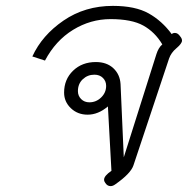

<svg xmlns="http://www.w3.org/2000/svg" viewBox="-20 -623 650 653"><path d="M356 10Q345 10 338 -1Q334 -6 334 -12Q334 -25 359 -42L347 -261Q314 -233 278 -233Q244 -233 221 -255Q198 -277 198 -308Q198 -353 228.5 -382.5Q259 -412 306 -412Q343 -412 365.5 -391Q388 -370 390 -337L401 -88L512 -439Q519 -461 532 -472Q507 -514 467.5 -536Q428 -558 356 -558Q288 -558 228.5 -521.5Q169 -485 133 -417L90 -431Q123 -503 196 -553Q269 -603 364 -603Q440 -603 485.5 -577.5Q531 -552 564 -507Q568 -511 575 -511Q585 -511 593 -499Q599 -492 599 -485Q599 -475 580 -459Q562 -444 555 -424L434 -61Q425 -33 372 4Q364 10 356 10ZM341 -331Q341 -347 330 -358Q319 -369 301 -369Q278 -369 261.5 -353.5Q245 -338 245 -313Q245 -297 256 -286Q267 -275 284 -275Q307 -275 324 -291.5Q341 -308 341 -331Z"/></svg>

Font: Niramit ExtraLight
Style: Italic
Weight: 200
Italic angle: -10°
Designer: Katatrad Aksorn Co.,Ltd.
Foundry: Cadson Demak Co.,Ltd.
Version: Version 1.000; ttfautohint (v1.6)